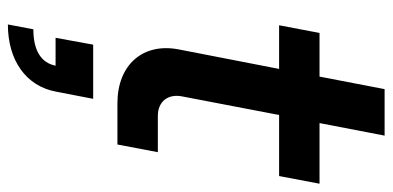

<svg xmlns="http://www.w3.org/2000/svg" viewBox="-268 -432 972 475"><g transform="rotate(90 217.5 -195.0)"><path d="M236 0H338L357 -100H267C232 -100 212 -125 219 -160L265 -400H416L435 -500H285L316 -661H201L170 -500H62L43 -400H151L103 -153C85 -63 141 0 236 0ZM53 208 41 271C130 271 193 226 207 153L225 60H91L74 153H143C136 189 105 208 53 208Z"/></g></svg>

Font: Uncut Sans Semibold Italic
Style: Regular
Weight: 600
Italic angle: -11°
Designer: Kasper Nordkvist
Foundry: UNCUT.wtf
Version: Version 1.304;Glyphs 3.2 (3246)